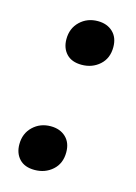

<svg xmlns="http://www.w3.org/2000/svg" viewBox="-83 -523 410 579"><g transform="rotate(15 122.0 -233.5)"><path d="M137 -335Q106 -335 89.5 -352.5Q73 -370 73 -398Q73 -432 95.5 -453.5Q118 -475 151 -475Q180 -475 198 -458Q216 -441 216 -411Q216 -376 193 -355.5Q170 -335 137 -335ZM82 8Q51 8 34.5 -9.5Q18 -27 18 -55Q18 -89 40.5 -110.5Q63 -132 96 -132Q125 -132 143 -115Q161 -98 161 -68Q161 -33 138 -12.5Q115 8 82 8Z"/></g></svg>

Font: Bitter SemiBold
Style: Italic
Weight: 600
Italic angle: -9°
Designer: Sol Matas, and Bitter project Authors
Foundry: Sol Matas
Version: Version 2.001